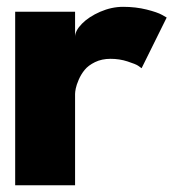

<svg xmlns="http://www.w3.org/2000/svg" viewBox="-20 -548 535 568"><path d="M24.9 0V-513.2H202.1V-439Q202.1 -457 222.4 -477.8Q242.7 -498.5 276.4 -513.2Q310.1 -527.8 344.2 -527.8Q381.3 -527.8 413.6 -519.8Q445.8 -511.7 459.5 -503.9L473.1 -496.1L398.9 -346.2Q395 -349.1 388.2 -353.8Q381.3 -358.4 357.4 -366.2Q333.5 -374 307.1 -374Q281.2 -374 261.2 -364.3Q241.2 -354.5 230.5 -341.3Q219.7 -328.1 212.9 -312.3Q206.1 -296.4 204.1 -286.1Q202.1 -275.9 202.1 -270V0Z"/></svg>

Font: Hussar Preview
Style: Bold
Weight: 700
Foundry: Cannot Into Space Fonts, PlusOne Fonts
Version: Version 2.29RC2 "Millennial"